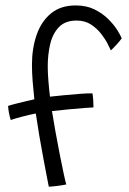

<svg xmlns="http://www.w3.org/2000/svg" viewBox="-20 -704 488 724"><path d="M164 0Q163 -4.5 157.5 -33.2Q152 -62 144 -104.2Q136 -146.5 128.2 -192.2Q120.5 -238 115 -276Q93.5 -272 64.8 -264.5Q36 -257 20.5 -251.5Q17 -262.5 14 -277.5Q11 -292.5 10.5 -304.5Q16.5 -307 38 -312.5Q59.5 -318 81.2 -323.2Q103 -328.5 109.5 -329.5Q106 -362 103.2 -396Q100.5 -430 100.5 -460Q100.5 -521.5 118 -572.2Q135.5 -623 172 -653.2Q208.5 -683.5 265.5 -683.5Q305.5 -683.5 335.8 -668.8Q366 -654 387.5 -632.8Q409 -611.5 421.8 -591.2Q434.5 -571 439 -559.5Q433 -550.5 419 -535.2Q405 -520 398 -514Q395 -520.5 386 -538.5Q377 -556.5 361.2 -576.8Q345.5 -597 322.8 -611.8Q300 -626.5 269 -626.5Q226 -626.5 202.2 -601.8Q178.5 -577 169.2 -537.5Q160 -498 160 -453.5Q160 -428.5 162.8 -395.5Q165.5 -362.5 168.5 -339.5Q185.5 -341.5 217 -344.5Q248.5 -347.5 280 -350Q311.5 -352.5 328.5 -352Q330.5 -342 331.5 -326.8Q332.5 -311.5 332.5 -299Q327.5 -299 301.2 -297Q275 -295 240.2 -291.8Q205.5 -288.5 176 -285Q181 -252.5 189 -208.5Q197 -164.5 205.5 -121Q214 -77.5 220.8 -46.2Q227.5 -15 230 -8.5Q217 -5.5 196.2 -3Q175.5 -0.5 164 0Z"/></svg>

Font: Grandstander ExtraLight
Style: Regular
Weight: 200
Designer: Tyler Finck
Foundry: Etcetera Type Co
Version: Version 1.200; ttfautohint (v1.8.3)